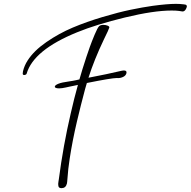

<svg xmlns="http://www.w3.org/2000/svg" viewBox="-20 -790 988 995"><path d="M282.7 -356Q292.5 -359.9 304.9 -362.5Q317.4 -365.2 333.7 -367.4Q350.1 -369.6 356.9 -371.1Q362.8 -372.1 374.3 -374.5Q385.7 -377 391.6 -378.4Q405.8 -428.7 427.7 -495.1Q435.1 -517.6 445.1 -545.7Q455.1 -573.7 470.2 -609.9Q485.4 -646 493.2 -653.8Q500.5 -661.1 515.6 -661.1Q527.8 -661.1 537.8 -657Q547.9 -652.8 546.4 -647Q543.9 -637.2 519 -586.9Q468.3 -481 438.5 -387.2Q538.1 -406.2 599.6 -420.9Q615.2 -424.8 622.1 -424.8Q638.2 -424.8 635.3 -411.1Q632.3 -398.4 618.9 -391.8Q605.5 -385.3 591.8 -385.3H588.4L587.4 -385.7Q586.4 -385.7 585.9 -385.7Q558.6 -385.7 430.2 -359.9Q428.7 -354.5 425.5 -344Q422.4 -333.5 420.9 -328.1Q398.4 -244.1 378.9 -161.1Q355.5 -61.5 341.3 31.2Q333 83.5 329.1 140.6Q329.1 144.5 328.1 152.3Q328.1 152.8 326.7 161.6Q320.8 184.6 299.8 185.1H299.3Q292 185.1 287.6 182.4Q283.2 179.7 282.5 173.3Q281.7 167 281.5 163.3Q281.2 159.7 283 150.6Q284.7 141.6 284.7 140.1Q307.6 -35.6 346.7 -203.1Q364.3 -280.3 383.8 -350.1Q376 -348.1 362.5 -345.5Q349.1 -342.8 339.4 -340.8Q329.6 -338.9 321.8 -336.9Q300.8 -332 286.1 -332Q274.4 -332 268.8 -334.7Q263.2 -337.4 264.2 -341.8Q265.6 -349.1 282.7 -356ZM118.2 -408.7Q117.2 -404.8 112.1 -402.6Q106.9 -400.4 102.3 -401.6Q97.7 -402.8 97.7 -407.7Q97.7 -414.1 99.1 -420.4Q106 -450.2 123.5 -477.1Q155.8 -527.3 220.5 -572Q285.2 -616.7 356.9 -647Q428.7 -677.2 511.7 -701.9Q594.7 -726.6 657 -739.5Q719.2 -752.4 771.5 -759.8Q847.2 -770 891.6 -770Q911.1 -770 931.6 -767.6Q938.5 -766.6 941.7 -765.9Q944.8 -765.1 947 -762Q949.2 -758.8 947.8 -753.4Q947.3 -752 944.3 -744.6Q937.5 -730.5 925.8 -730.5Q924.8 -730.5 907.2 -733.4Q892.1 -735.4 869.6 -735.4Q776.4 -735.4 627.9 -699.5Q479.5 -663.6 379.4 -622.6Q153.8 -530.8 118.2 -408.7Z"/></svg>

Font: Sintesa 4
Style: 4
Weight: 400
Version: Version 001.000